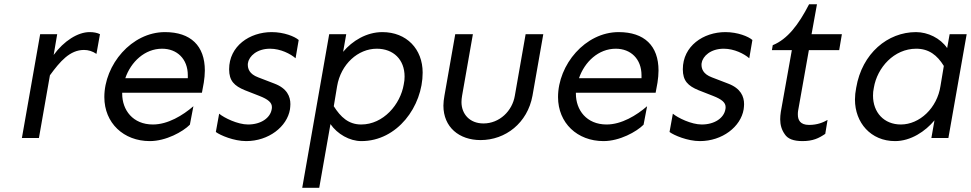

<svg xmlns="http://www.w3.org/2000/svg" viewBox="-20 -649 4566 903"><path d="M168.9 -488.3 83 0H163.1L214.8 -294.9C262.7 -360.4 308.6 -414.1 375 -414.1C395.5 -414.1 415 -408.2 433.6 -395.5L450.2 -488.3C436.5 -495.1 419.9 -498 401.4 -498C345.7 -498 280.3 -456.1 232.4 -390.6L249 -488.3Z M742.2 -419.9C812.5 -419.9 863.3 -372.1 863.3 -294.9V-281.2H569.3C595.7 -358.4 661.1 -419.9 742.2 -419.9ZM755.9 -498C598.6 -498 470.7 -344.7 470.7 -192.4C470.7 -70.3 561.5 14.6 684.6 14.6C760.7 14.6 839.8 -29.3 873 -62.5L889.6 -149.4C839.8 -106.4 769.5 -63.5 699.2 -63.5C604.5 -63.5 554.7 -131.8 554.7 -208V-212.9H929.7L938.5 -260.7C941.4 -280.3 943.4 -298.8 943.4 -317.4C943.4 -433.6 877 -498 755.9 -498Z M1257.8 -498C1154.3 -498 1057.6 -432.6 1057.6 -323.2C1057.6 -268.6 1082 -245.1 1131.8 -224.6L1199.2 -198.2C1242.2 -181.6 1258.8 -166 1258.8 -145.5C1258.8 -142.6 1258.8 -138.7 1257.8 -134.8C1251 -94.7 1208 -63.5 1146.5 -63.5C1097.7 -63.5 1034.2 -94.7 1010.7 -114.3L995.1 -28.3C1015.6 -12.7 1080.1 14.6 1137.7 14.6C1243.2 14.6 1330.1 -52.7 1343.8 -134.8C1344.7 -143.6 1345.7 -151.4 1345.7 -159.2C1345.7 -195.3 1330.1 -233.4 1270.5 -255.9L1194.3 -285.2C1152.3 -300.8 1145.5 -326.2 1145.5 -344.7C1145.5 -347.7 1145.5 -350.6 1146.5 -353.5C1151.4 -384.8 1188.5 -419.9 1250 -419.9C1299.8 -419.9 1346.7 -395.5 1370.1 -375L1384.8 -460.9C1366.2 -477.5 1315.4 -498 1257.8 -498Z M1752 -419.9C1830.1 -419.9 1882.8 -369.1 1882.8 -289.1C1882.8 -277.3 1881.8 -264.6 1878.9 -252C1863.3 -158.2 1783.2 -63.5 1678.7 -63.5C1619.1 -63.5 1582 -98.6 1549.8 -149.4L1565.4 -243.2C1583 -347.7 1664.1 -419.9 1752 -419.9ZM1778.3 -498C1704.1 -498 1636.7 -457 1593.8 -405.3L1608.4 -488.3H1528.3L1401.4 234.4H1481.4L1534.2 -65.4C1566.4 -18.6 1624 14.6 1679.7 14.6C1848.6 14.6 1967.8 -148.4 1967.8 -307.6C1967.8 -418 1892.6 -498 1778.3 -498Z M2452.1 -488.3 2401.4 -199.2C2389.6 -127 2329.1 -68.4 2253.9 -68.4C2188.5 -68.4 2150.4 -113.3 2150.4 -168.9C2150.4 -177.7 2151.4 -188.5 2153.3 -199.2L2204.1 -488.3H2121.1L2070.3 -199.2C2067.4 -182.6 2065.4 -167 2065.4 -152.3C2065.4 -50.8 2139.6 9.8 2240.2 9.8C2357.4 9.8 2460.9 -70.3 2484.4 -199.2L2535.2 -488.3Z M2876 -419.9C2946.3 -419.9 2997.1 -372.1 2997.1 -294.9V-281.2H2703.1C2729.5 -358.4 2794.9 -419.9 2876 -419.9ZM2889.6 -498C2732.4 -498 2604.5 -344.7 2604.5 -192.4C2604.5 -70.3 2695.3 14.6 2818.4 14.6C2894.5 14.6 2973.6 -29.3 3006.8 -62.5L3023.4 -149.4C2973.6 -106.4 2903.3 -63.5 2833 -63.5C2738.3 -63.5 2688.5 -131.8 2688.5 -208V-212.9H3063.5L3072.3 -260.7C3075.2 -280.3 3077.1 -298.8 3077.1 -317.4C3077.1 -433.6 3010.7 -498 2889.6 -498Z M3391.6 -498C3288.1 -498 3191.4 -432.6 3191.4 -323.2C3191.4 -268.6 3215.8 -245.1 3265.6 -224.6L3333 -198.2C3376 -181.6 3392.6 -166 3392.6 -145.5C3392.6 -142.6 3392.6 -138.7 3391.6 -134.8C3384.8 -94.7 3341.8 -63.5 3280.3 -63.5C3231.4 -63.5 3168 -94.7 3144.5 -114.3L3128.9 -28.3C3149.4 -12.7 3213.9 14.6 3271.5 14.6C3377 14.6 3463.9 -52.7 3477.5 -134.8C3478.5 -143.6 3479.5 -151.4 3479.5 -159.2C3479.5 -195.3 3463.9 -233.4 3404.3 -255.9L3328.1 -285.2C3286.1 -300.8 3279.3 -326.2 3279.3 -344.7C3279.3 -347.7 3279.3 -350.6 3280.3 -353.5C3285.2 -384.8 3322.3 -419.9 3383.8 -419.9C3433.6 -419.9 3480.5 -395.5 3503.9 -375L3518.6 -460.9C3500 -477.5 3449.2 -498 3391.6 -498Z M3785.2 -628.9C3735.4 -532.2 3683.6 -464.8 3614.3 -436.5L3610.4 -413.1H3704.1L3652.3 -123C3650.4 -110.4 3649.4 -98.6 3649.4 -87.9C3649.4 -61.5 3656.2 -38.1 3670.9 -17.6C3684.6 3.9 3711.9 14.6 3753.9 14.6C3803.7 14.6 3831.1 1 3861.3 -19.5L3872.1 -85C3851.6 -73.2 3824.2 -61.5 3785.2 -61.5C3742.2 -61.5 3732.4 -85.9 3732.4 -110.4C3732.4 -115.2 3732.4 -121.1 3733.4 -127L3784.2 -413.1H3926.8L3939.5 -488.3H3796.9L3822.3 -628.9Z M4289.1 -419.9C4348.6 -419.9 4387.7 -389.6 4418.9 -338.9L4403.3 -245.1C4387.7 -140.6 4304.7 -63.5 4216.8 -63.5C4137.7 -63.5 4085.9 -120.1 4085.9 -199.2C4085.9 -210.9 4086.9 -223.6 4089.8 -236.3C4105.5 -331.1 4184.6 -419.9 4289.1 -419.9ZM4288.1 -498C4155.3 -498 4034.2 -398.4 4006.8 -236.3C4002.9 -216.8 4001 -198.2 4001 -180.7C4001 -72.3 4075.2 14.6 4189.5 14.6C4263.7 14.6 4332 -31.2 4375 -83L4360.4 0H4440.4L4526.4 -488.3H4446.3L4434.6 -422.9C4402.3 -469.7 4343.8 -498 4288.1 -498Z"/></svg>

Font: Sen-gleads
Style: Italic
Weight: 400
Designer: Kosal Sen, Philatype
Foundry: Philatype
Version: Version 1.004; ttfautohint (v1.8.3)